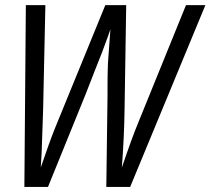

<svg xmlns="http://www.w3.org/2000/svg" viewBox="-20 -734 827 754"><path d="M786.6 -713.9 491.2 0H397.5L402.3 -361.8V-400.4Q402.3 -427.7 402.6 -435.3Q402.8 -442.9 403.3 -465.3Q403.8 -487.8 405.3 -505.4Q407.7 -543 413.6 -619.1Q405.3 -593.8 398.4 -576.2L381.3 -529.8Q375 -513.7 351.3 -453.9Q327.6 -394 315.4 -361.8L168.5 0H75.7Q81.5 -711.9 81.5 -713.9H158.2Q158.2 -710.9 149.4 -306.2Q147.9 -272 146.5 -220.7Q143.6 -115.7 140.1 -76.2Q175.3 -179.7 197.3 -233.9L393.6 -713.9H475.6L469.2 -305.2Q467.8 -197.3 458.5 -75.7Q499 -195.3 522.5 -251.5L710.4 -713.9Z"/></svg>

Font: Open Sans Hebrew Condensed
Style: Italic
Weight: 400
Width: 3
Italic angle: -12°
Foundry: Ascender Corporation, Yanek Iontef
Version: Version 2.001;PS 002.001;hotconv 1.0.70;makeotf.lib2.5.58329